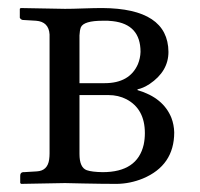

<svg xmlns="http://www.w3.org/2000/svg" viewBox="-20 -451 493 473"><path d="M175.8 -246.1H237.8Q299.3 -246.1 319.8 -293Q325.7 -307.6 326.2 -323.2Q326.2 -391.1 257.8 -398.9Q246.1 -400.4 232.9 -399.9Q186.5 -399.9 179.2 -383.8Q176.3 -376 175.8 -363.8ZM175.8 -216.8V-71.8Q175.8 -38.1 193.8 -31.7Q206.5 -27.3 232.9 -26.9Q318.4 -26.9 334 -94.7Q336.9 -108.4 336.9 -123Q336.9 -182.6 291.5 -206.5Q271.5 -216.8 247.1 -216.8ZM32.2 2 29.8 0V-18.1Q29.8 -25.9 36.6 -26.9Q38.1 -26.9 39.1 -26.9L70.8 -28.8Q97.2 -30.3 101.1 -58.1Q102.1 -65.4 102.1 -73.2V-366.2Q100.1 -397.5 68.8 -399.9L35.2 -401.9Q30.8 -403.3 28.8 -407.2V-429.2L30.8 -431.2Q31.7 -431.2 140.1 -429.2Q157.7 -429.2 184.6 -430.2Q213.4 -431.2 231.9 -431.2Q394 -430.2 395 -323.2Q395 -275.4 348.6 -244.1Q332 -233.4 318.8 -231V-229Q382.3 -210.4 402.3 -160.6Q408.7 -143.6 409.2 -125Q409.2 -43.5 332 -11.2Q300.8 1.5 268.1 2Q231.9 2 185.1 1Q154.8 0 140.1 0Z"/></svg>

Font: Linux Libertine Display O
Style: Regular
Weight: 400
Designer: Philipp H. Poll
Foundry: Philipp H. Poll
Version: Version 5.0.9